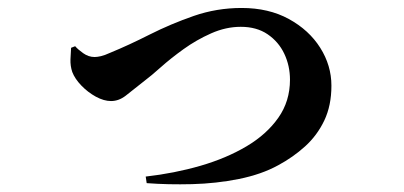

<svg xmlns="http://www.w3.org/2000/svg" viewBox="-20 -486 1040 494"><path d="M173.4 -367.1Q180.3 -358.9 194.1 -349.1Q207.8 -339.3 223.4 -339.3Q230.3 -339.3 239.7 -341.5Q249 -343.6 263.2 -350.1Q311.4 -369.9 365.3 -397.2Q419.3 -424.4 478.5 -445Q537.6 -465.5 601.6 -465.5Q671.4 -465.5 723.2 -437.1Q775.1 -408.7 803.9 -363.1Q832.7 -317.5 832.7 -265.6Q832.7 -214.5 814.4 -176Q796 -137.5 765.1 -109.5Q734.2 -81.5 696.1 -61Q652.9 -37.2 594.6 -25.5Q536.4 -13.8 474.3 -12.2Q412.3 -10.6 357.4 -14.8L354.9 -31.7Q428.8 -40.1 495.6 -59.4Q562.4 -78.8 614.2 -109.5Q666 -140.2 696 -182.9Q726.1 -225.5 726.1 -280.9Q726.1 -316.6 711.5 -347.6Q696.8 -378.6 668.6 -397.8Q640.4 -417 599.5 -417Q561.1 -417 523.3 -400.2Q485.4 -383.4 452.3 -359.6Q419.2 -335.8 393.8 -313.1Q368.5 -290.5 353 -279Q321 -253.5 303.3 -239.7Q285.6 -226 265.7 -226Q247.4 -226 226.7 -237.2Q206.1 -248.5 189.4 -265.8Q172.7 -283.1 165.9 -300.8Q160.7 -316.4 161.3 -333.1Q162 -349.8 162.9 -363Z"/></svg>

Font: Noto Serif KR
Style: Regular
Weight: 200
Designer: Ryoko NISHIZUKA 西塚涼子 (kana & ideographs); Frank Grießhammer (Latin, Greek & Cyrillic); Wenlong ZHANG 张文龙 (bopomofo); San
Foundry: Adobe
Version: Version 2.001;hotconv 1.1.0;makeotfexe 2.6.0